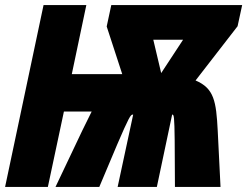

<svg xmlns="http://www.w3.org/2000/svg" viewBox="-25 -734 971 754"><path d="M-5 0H163L226 -296H335C324 -273 311 -248 298 -221L193 0H365L435 -166C481 -273 488 -284 496 -284H498L437 0H591L651 -284H652C658 -284 660 -275 661 -183L662 0H841L830 -221C824 -336 816 -387 743 -418L908 -631L926 -714H412L394 -630L455 -443H257L314 -714H146ZM608 -447 577 -578H694Z"/></svg>

Font: Noto Sans UI Condensed Black
Style: Italic
Weight: 900
Width: 3
Italic angle: -192°
Designer: Monotype Design Team
Foundry: Monotype Imaging Inc.
Version: Version 1.901